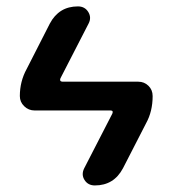

<svg xmlns="http://www.w3.org/2000/svg" viewBox="-20 -560 540 600"><path d="M87.9 -214.8Q69.3 -214.8 55.7 -228Q42 -241.2 42 -259.8Q42 -305.7 63.5 -344.7L135.7 -486.3Q164.1 -540 223.6 -540Q245.1 -540 255.9 -522.5Q266.6 -504.9 256.8 -486.3L168.9 -315.4Q165 -305.7 174.8 -304.7H412.1Q430.7 -304.7 443.8 -292Q457 -279.3 457 -259.8Q457 -211.9 436.5 -174.8L364.3 -34.2Q335.9 19.5 276.4 19.5Q254.9 19.5 244.1 2.4Q233.4 -14.6 243.2 -34.2L331.1 -205.1Q335 -214.8 325.2 -214.8Z"/></svg>

Font: Rounded-X Mgen+ 1m medium
Style: Regular
Weight: 500
Designer: [Source Han Sans]
Ryoko NISHIZUKA  (kana & ideographs); Paul D. Hunt (Latin, Greek & Cyrillic); Wenlong ZHANG  (bopomofo
Version: Version 1.059.20150602